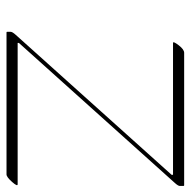

<svg xmlns="http://www.w3.org/2000/svg" viewBox="-18 -558 602 607"><g transform="rotate(90 283.5 -254.0)"><path d="M115.2 -499.5Q108.9 -499.5 122.3 -517.1Q135.7 -534.7 146.5 -534.7H565.4Q567.4 -534.7 567.4 -532.2V-521Q567.4 -515.6 557.6 -504.9L115.2 -12.2V-8.3H562Q570.3 -8.3 554.7 9.3Q539.1 26.9 530.8 26.9H82Q80.1 26.9 80.1 24.9V13.7Q80.1 8.3 89.8 -2.4L532.2 -495.1V-499.5Z"/></g></svg>

Font: ML-NILA03_NewLipi
Style: Regular
Weight: 400
Designer: CLT@C-DIT
Version: Version ML-NILA03_NewLipi 2.